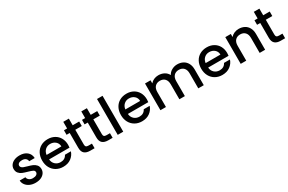

<svg xmlns="http://www.w3.org/2000/svg" viewBox="151 -2080 5152 3430"><g transform="rotate(-30 2726.5 -365.5)"><path d="M275 9Q210 9 158.5 -14.5Q107 -38 77 -78.5Q47 -119 45 -169H163Q166 -134 196.5 -110.5Q227 -87 273 -87Q321 -87 347.5 -105.5Q374 -124 374 -153Q374 -184 344.5 -199Q315 -214 251 -232Q189 -249 150 -265Q111 -281 82.5 -314Q54 -347 54 -401Q54 -445 80 -481.5Q106 -518 154.5 -539Q203 -560 266 -560Q360 -560 417.5 -512.5Q475 -465 479 -383H365Q362 -420 335 -442Q308 -464 262 -464Q217 -464 193 -447Q169 -430 169 -402Q169 -380 185 -365Q201 -350 224 -341.5Q247 -333 292 -320Q352 -304 390.5 -287.5Q429 -271 457 -239Q485 -207 486 -154Q486 -107 460 -70Q434 -33 386.5 -12Q339 9 275 9Z M1114 -289Q1114 -258 1110 -233H689Q694 -167 738 -127Q782 -87 846 -87Q938 -87 976 -164H1099Q1074 -88 1008.5 -39.5Q943 9 846 9Q767 9 704.5 -26.5Q642 -62 606.5 -126.5Q571 -191 571 -276Q571 -361 605.5 -425.5Q640 -490 702.5 -525Q765 -560 846 -560Q924 -560 985 -526Q1046 -492 1080 -430.5Q1114 -369 1114 -289ZM995 -325Q994 -388 950 -426Q906 -464 841 -464Q782 -464 740 -426.5Q698 -389 690 -325Z M1359 -458V-153Q1359 -122 1373.5 -108.5Q1388 -95 1423 -95H1493V0H1403Q1326 0 1285 -36Q1244 -72 1244 -153V-458H1179V-551H1244V-688H1359V-551H1493V-458Z M1731 -458V-153Q1731 -122 1745.5 -108.5Q1760 -95 1795 -95H1865V0H1775Q1698 0 1657 -36Q1616 -72 1616 -153V-458H1551V-551H1616V-688H1731V-551H1865V-458Z M2084 -740V0H1970V-740Z M2739 -289Q2739 -258 2735 -233H2314Q2319 -167 2363 -127Q2407 -87 2471 -87Q2563 -87 2601 -164H2724Q2699 -88 2633.5 -39.5Q2568 9 2471 9Q2392 9 2329.5 -26.5Q2267 -62 2231.5 -126.5Q2196 -191 2196 -276Q2196 -361 2230.5 -425.5Q2265 -490 2327.5 -525Q2390 -560 2471 -560Q2549 -560 2610 -526Q2671 -492 2705 -430.5Q2739 -369 2739 -289ZM2620 -325Q2619 -388 2575 -426Q2531 -464 2466 -464Q2407 -464 2365 -426.5Q2323 -389 2315 -325Z M3518 -560Q3583 -560 3634.5 -533Q3686 -506 3715.5 -453Q3745 -400 3745 -325V0H3632V-308Q3632 -382 3595 -421.5Q3558 -461 3494 -461Q3430 -461 3392.5 -421.5Q3355 -382 3355 -308V0H3242V-308Q3242 -382 3205 -421.5Q3168 -461 3104 -461Q3040 -461 3002.5 -421.5Q2965 -382 2965 -308V0H2851V-551H2965V-488Q2993 -522 3036 -541Q3079 -560 3128 -560Q3194 -560 3246 -532Q3298 -504 3326 -451Q3351 -501 3404 -530.5Q3457 -560 3518 -560Z M4395 -289Q4395 -258 4391 -233H3970Q3975 -167 4019 -127Q4063 -87 4127 -87Q4219 -87 4257 -164H4380Q4355 -88 4289.5 -39.5Q4224 9 4127 9Q4048 9 3985.5 -26.5Q3923 -62 3887.5 -126.5Q3852 -191 3852 -276Q3852 -361 3886.5 -425.5Q3921 -490 3983.5 -525Q4046 -560 4127 -560Q4205 -560 4266 -526Q4327 -492 4361 -430.5Q4395 -369 4395 -289ZM4276 -325Q4275 -388 4231 -426Q4187 -464 4122 -464Q4063 -464 4021 -426.5Q3979 -389 3971 -325Z M4785 -560Q4850 -560 4901.5 -533Q4953 -506 4982 -453Q5011 -400 5011 -325V0H4898V-308Q4898 -382 4861 -421.5Q4824 -461 4760 -461Q4696 -461 4658.5 -421.5Q4621 -382 4621 -308V0H4507V-551H4621V-488Q4649 -522 4692.5 -541Q4736 -560 4785 -560Z M5289 -458V-153Q5289 -122 5303.5 -108.5Q5318 -95 5353 -95H5423V0H5333Q5256 0 5215 -36Q5174 -72 5174 -153V-458H5109V-551H5174V-688H5289V-551H5423V-458Z"/></g></svg>

Font: MSTAGE Medium
Style: Regular
Weight: 500
Designer: Ninad Kale (Devanagari), Jonny Pinhorn (Latin)
Foundry: Indian Type Foundry
Version: 4.004